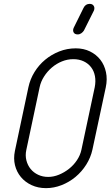

<svg xmlns="http://www.w3.org/2000/svg" viewBox="-20 -973 572 993"><path d="M127 -522Q136 -564 158.5 -600.5Q181 -637 213.5 -664Q246 -691 286.5 -707Q327 -723 372 -723Q413 -723 445.5 -707Q478 -691 499 -664Q520 -637 528 -600Q536 -563 527 -521L458 -199Q449 -158 426 -121.5Q403 -85 370.5 -58Q338 -31 298.5 -15.5Q259 0 218 0Q177 0 143.5 -15.5Q110 -31 88 -57.5Q66 -84 57.5 -118.5Q49 -153 57 -192ZM116 -197Q110 -169 116.5 -143.5Q123 -118 138.5 -99Q154 -80 177.5 -69Q201 -58 229 -58Q257 -58 285 -69.5Q313 -81 337 -100Q361 -119 378 -144.5Q395 -170 401 -198L470 -522Q476 -553 471 -579.5Q466 -606 451 -625.5Q436 -645 412.5 -656Q389 -667 359 -667Q329 -667 300.5 -655.5Q272 -644 248.5 -624Q225 -604 208 -577.5Q191 -551 185 -522ZM412 -932Q422 -953 444 -953Q458 -953 464.5 -943Q471 -933 466 -919L414 -815Q409 -807 400.5 -801Q392 -795 382 -795Q366 -795 360.5 -806Q355 -817 362 -831Z"/></svg>

Font: VDS
Style: Thin Italic
Weight: 100
Width: 0
Designer: artmaker
Foundry: artmaker
Version: Version 1.000 2012 initial release